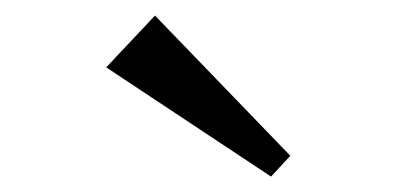

<svg xmlns="http://www.w3.org/2000/svg" viewBox="-20 -835 540 248"><path d="M180.2 -814.9 355 -633.8 330.1 -606.9 117.2 -748Z"/></svg>

Font: BIZ UDMincho
Style: Regular
Weight: 400
Monospace: yes
Designer: TypeBank Co., Ltd.
Foundry: Morisawa Inc.
Version: Version 1.06